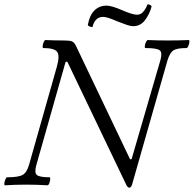

<svg xmlns="http://www.w3.org/2000/svg" viewBox="-27 -853 895 887"><path d="M571 14Q562 14 556 0L284 -568L276 -567L141 -91Q131 -56 143 -45Q155 -34 202 -34Q206 -34 205 -24.5Q204 -15 200.5 -6Q197 3 192 3Q143 0 94 0Q46 0 -4 3Q-8 3 -7 -6Q-6 -15 -2 -24.5Q2 -34 6 -34Q58 -34 77.5 -45Q97 -56 107 -91L236 -546Q250 -596 237 -613.5Q224 -631 173 -631Q169 -631 170 -640.5Q171 -650 175 -659Q179 -668 183 -668Q205 -667 226.5 -666.5Q248 -666 270 -666Q296 -666 306 -661.5Q316 -657 323 -643L574 -117L581 -118L714 -575Q724 -610 711 -620.5Q698 -631 645 -631Q641 -631 642 -640.5Q643 -650 647.5 -659Q652 -668 656 -668Q679 -667 703 -666.5Q727 -666 750 -666Q774 -666 797.5 -666.5Q821 -667 845 -668Q849 -668 848 -659Q847 -650 843 -640.5Q839 -631 834 -631Q791 -631 774.5 -620.5Q758 -610 747 -575L583 0Q578 14 571 14ZM401 -730Q400 -726 389 -730Q378 -734 379 -739Q387 -783 409.5 -805Q432 -827 465 -827Q489 -827 537 -806Q585 -785 606 -785Q624 -785 636 -800Q648 -815 653 -830Q655 -835 664.5 -831Q674 -827 673 -822Q664 -788 643 -760Q622 -732 588 -732Q577 -732 559 -738Q541 -744 516 -754Q468 -775 450 -775Q429 -775 417 -762Q405 -749 401 -730Z"/></svg>

Font: Junicode
Style: Italic
Weight: 400
Italic angle: -11°
Designer: Peter S. Baker
Version: Version 2.100; ttfautohint (v1.8.4)